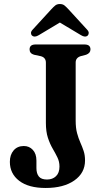

<svg xmlns="http://www.w3.org/2000/svg" viewBox="-20 -920 511 954"><path d="M402.5 -122.5Q402.5 -60.5 349.2 -23.2Q296 14 206.5 14Q122 14 75.5 -21.5Q29 -57 29 -116Q29 -151 47.8 -172.8Q66.5 -194.5 98.5 -194.5Q125.5 -194.5 143.2 -175.2Q161 -156 161 -122V-85Q161 -58 173 -43Q185 -28 213.5 -28Q241 -28 258.2 -44.5Q275.5 -61 275.5 -92.5Q275.5 -117 265.2 -138Q255 -159 241.5 -182Q228 -205 218 -235.5Q208 -266 208 -309.5V-608.5Q208 -634.5 182 -641L149 -648Q127 -654.5 127 -674.5Q127 -699 156.5 -699H400Q429.5 -699 429.5 -674.5Q429.5 -656 408 -648L381 -641Q356 -633 356 -609.5V-320.5Q356 -284 363 -258.2Q370 -232.5 379.2 -211.8Q388.5 -191 395.5 -170.2Q402.5 -149.5 402.5 -122.5ZM415.5 -743Q403 -732.5 382 -745.5L277.5 -808L173 -745.5Q152 -732.5 139.5 -743Q134.5 -747 134 -755.2Q133.5 -763.5 142 -772.5L234.5 -873.5Q245.5 -885.5 254.5 -892.8Q263.5 -900 277.5 -900Q291.5 -900 300.5 -892.8Q309.5 -885.5 320.5 -873.5L413 -772.5Q421.5 -763.5 420.8 -755.2Q420 -747 415.5 -743Z"/></svg>

Font: Fraunces 72pt S050 SemiBold
Style: Regular
Weight: 600
Version: Version 1.000; ttfautohint (v1.8.3)